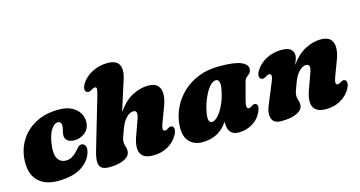

<svg xmlns="http://www.w3.org/2000/svg" viewBox="-78 -1050 2612 1395"><g transform="rotate(-15 1228.0 -352.5)"><path d="M321 -397.5Q295.5 -397.5 271.8 -361.5Q248 -325.5 238 -256Q227.5 -181 248 -147.2Q268.5 -113.5 308.5 -113.5Q335.5 -113.5 355.5 -125.5Q375.5 -137.5 395 -158Q410 -175 420.5 -186.2Q431 -197.5 447.5 -197.5Q464 -197.5 473.8 -180Q483.5 -162.5 474.5 -130Q456.5 -68 392 -26.5Q327.5 15 213.5 15Q111.5 15 59.8 -44Q8 -103 20 -213.5Q28.5 -289 70.2 -350.5Q112 -412 183.5 -448.5Q255 -485 351.5 -485Q411.5 -485 450 -464.5Q488.5 -444 506.8 -412Q525 -380 523.5 -345Q521 -295 486 -267.2Q451 -239.5 407 -239.5Q373 -239.5 354.5 -254.8Q336 -270 337 -295Q337.5 -312.5 342.8 -330Q348 -347.5 348.5 -367.5Q349 -380.5 341.5 -389Q334 -397.5 321 -397.5Z M1118.5 -90Q1093.5 -42.5 1044.5 -13.8Q995.5 15 931.5 15Q879.5 15 855.2 -6Q831 -27 829.5 -63.8Q828 -100.5 844.5 -147L888 -268.5Q898.5 -298.5 896.2 -315.5Q894 -332.5 872.5 -332.5Q845.5 -332.5 819 -305Q792.5 -277.5 775 -230Q761.5 -194 754 -172Q746.5 -150 746.5 -134.5Q746.5 -117 752.5 -101.5Q758.5 -86 758.5 -66Q758.5 -29 715.5 -7Q672.5 15 599 15Q542 15 529 -19Q516 -53 537.5 -125L650.5 -510.5Q661 -546.5 660.5 -559.5Q660 -572.5 647 -572.5Q638 -572.5 620.5 -561.5Q607.5 -553.5 598.5 -552.8Q589.5 -552 582.5 -556.5Q571.5 -563 571 -579.2Q570.5 -595.5 583.5 -617.5Q610.5 -663.5 664.8 -691.8Q719 -720 781 -720Q849 -720 868 -681.5Q887 -643 866.5 -577.5L793 -347.5Q844.5 -422 905 -453.5Q965.5 -485 1023.5 -485Q1072.5 -485 1095 -461.8Q1117.5 -438.5 1117.5 -399Q1117.5 -359.5 1099 -310.5L1055.5 -195Q1044 -164.5 1046 -151Q1048 -137.5 1060.5 -137.5Q1070 -137.5 1085.5 -147.5Q1105 -161.5 1120 -151.5Q1129.5 -144.5 1130 -128.8Q1130.5 -113 1118.5 -90Z M1681 -194.5Q1665.5 -137 1691 -137Q1698.5 -137 1703.5 -139.8Q1708.5 -142.5 1717 -148Q1733.5 -160.5 1747.5 -153Q1769.5 -141 1749.5 -94Q1728.5 -44.5 1680.8 -15Q1633 14.5 1572.5 14.5Q1533.5 14.5 1513.8 -9.5Q1494 -33.5 1494 -75Q1494 -81 1494 -87.5Q1426.5 14.5 1302.5 14.5Q1234.5 14.5 1198 -31Q1161.5 -76.5 1173.5 -169Q1180.5 -227 1208.8 -283.5Q1237 -340 1285.8 -386Q1334.5 -432 1403 -459.5Q1471.5 -487 1560 -487Q1678 -487 1726 -465Q1774 -443 1769.5 -407.5Q1766.5 -387 1756 -377.5Q1745.5 -368 1734 -359Q1722.5 -350 1717.5 -331ZM1384 -177.5Q1378 -139 1385.5 -124.2Q1393 -109.5 1405.5 -109.5Q1428 -109.5 1454.2 -138.8Q1480.5 -168 1502.8 -218.2Q1525 -268.5 1535 -331.5Q1540 -363.5 1533 -379.5Q1526 -395.5 1510.5 -395.5Q1490.5 -395.5 1470.5 -375.8Q1450.5 -356 1433 -323.8Q1415.5 -291.5 1402.5 -253.2Q1389.5 -215 1384 -177.5Z M1830.5 -321.5Q1819.5 -328 1819 -344.2Q1818.5 -360.5 1831.5 -382.5Q1859 -428.5 1911.5 -456.8Q1964 -485 2027 -485Q2116.5 -485 2116.5 -420Q2116.5 -405.5 2110.2 -388.5Q2104 -371.5 2095.5 -353Q2149 -426 2208 -455.5Q2267 -485 2323 -485Q2372 -485 2394.5 -461.8Q2417 -438.5 2417 -399Q2417 -359.5 2398.5 -310.5L2355 -195Q2343.5 -164.5 2345.5 -151Q2347.5 -137.5 2360 -137.5Q2369.5 -137.5 2385 -147.5Q2404.5 -161.5 2419.5 -151.5Q2429 -144.5 2429.5 -128.8Q2430 -113 2418 -90Q2393 -42.5 2344 -13.8Q2295 15 2231 15Q2179 15 2154.8 -6Q2130.5 -27 2129 -63.8Q2127.5 -100.5 2144 -147L2187.5 -268.5Q2199 -298.5 2196.2 -315.5Q2193.5 -332.5 2172 -332.5Q2145 -332.5 2118.5 -305Q2092 -277.5 2074.5 -230Q2060.5 -194 2053.2 -172Q2046 -150 2046 -134.5Q2046 -117 2052 -101.5Q2058 -86 2058 -66Q2058 -29 2014.8 -7Q1971.5 15 1894 15Q1838 15 1824.2 -25Q1810.5 -65 1837.5 -127.5L1898.5 -275.5Q1913.5 -310.5 1910.8 -324Q1908 -337.5 1895.5 -337.5Q1886 -337.5 1868.5 -326.5Q1856 -318.5 1847 -317.8Q1838 -317 1830.5 -321.5Z"/></g></svg>

Font: Fraunces 9pt Soft Black
Style: Italic
Weight: 900
Italic angle: -16°
Version: Version 1.000;[b76b70a41]